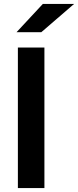

<svg xmlns="http://www.w3.org/2000/svg" viewBox="-20 -957 397 977"><path d="M206 0H71V-715H206ZM357 -937 190 -793H64L198 -937Z"/></svg>

Font: Wix Madefor Display
Style: Bold
Weight: 700
Designer: Dalton Maag Ltd
Foundry: Dalton Maag Ltd
Version: Version 3.100